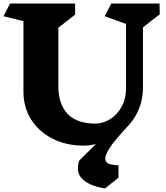

<svg xmlns="http://www.w3.org/2000/svg" viewBox="-21 -806 939 1089"><path d="M790 -651V-312Q790 -187 711 -98Q626 -7 601 33Q576 73 576 92Q576 113 593 121.5Q610 130 651 131V202L574 263Q501 251 461 222Q421 193 421 151Q421 120 429 104L523 11Q487 20 453 20Q355 20 277 -19.5Q199 -59 155.5 -128.5Q112 -198 112 -285V-686L-1 -714L36 -786H405V-723L310 -649V-317Q310 -216 362 -160.5Q414 -105 521 -105Q561 -105 601.5 -129Q642 -153 668 -199Q694 -245 694 -307V-670L573 -714L610 -786H884L885 -725Z"/></svg>

Font: Inknut Antiqua ExtraBold
Style: Regular
Weight: 800
Designer: Claus Eggers Sørensen
Foundry: Claus Eggers Sørensen
Version: Version 1.003; ttfautohint (v1.8.2) -l 8 -r 50 -G 200 -x 14 